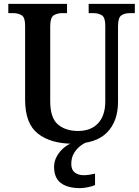

<svg xmlns="http://www.w3.org/2000/svg" viewBox="-20 -734 721 994"><path d="M358 10Q243 10 176.5 -42Q110 -94 110 -217V-602Q110 -644 92 -655Q74 -666 48 -666H23V-714H327V-666H302Q276 -666 258 -654.5Q240 -643 240 -598V-210Q240 -124 279.5 -90Q319 -56 384 -56Q451 -56 488 -96Q525 -136 525 -209V-602Q525 -644 507 -655Q489 -666 464 -666H439V-714H678V-666H652Q626 -666 608.5 -654.5Q591 -643 591 -598V-207Q591 -106 534 -48Q477 10 358 10ZM395 240Q330 240 295 213.5Q260 187 260 130Q260 99 276 72Q292 45 317 26Q342 7 370 0H436Q416 6 396 21.5Q376 37 362.5 60Q349 83 349 115Q349 145 367 159Q385 173 413 173Q426 173 440.5 171Q455 169 472 165V224Q457 231 433.5 235.5Q410 240 395 240Z"/></svg>

Font: Noto Serif Bengali SemiCondensed SemiBold
Style: Regular
Weight: 600
Width: 4
Designer: Juan Bruce, Universal Thirst, Indian Type Foundry and the Monotype Design Team.
Foundry: Monotype Imaging Inc.
Version: Version 2.003; ttfautohint (v1.8.4.7-5d5b)